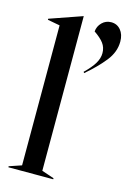

<svg xmlns="http://www.w3.org/2000/svg" viewBox="-118 -831 601 889"><g transform="rotate(15 182.5 -386.0)"><path d="M15 -5 74 -25V-696L15 -707V-712L170 -766H171V-25L230 -5V0H15ZM237 -517Q269 -548 284 -573Q299 -598 299 -623Q299 -650 284 -670Q269 -690 238 -711Q240 -736 258 -754Q276 -772 302 -772Q330 -772 347.5 -751Q365 -730 365 -696Q365 -646 330 -602Q295 -558 241 -512Z"/></g></svg>

Font: Nyght Serif
Style: Regular
Weight: 400
Designer: Maksym Kobuzan
Version: Version 0.410